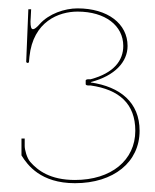

<svg xmlns="http://www.w3.org/2000/svg" viewBox="-20 -884 360 447"><path d="M160.5 -864.5C130.5 -864.5 93.5 -852 72 -827.5C65.5 -820 60 -816 57 -816C52.5 -816 51 -822 51 -834C51 -838 52 -845.5 52.5 -862.5H46L41 -740.5C41 -739 42.5 -737.5 44.5 -737.5C46.5 -737.5 47.5 -739 47.5 -740.5L48.5 -751.5C57 -834.5 117.5 -857 160.5 -857C225 -857 267 -824.5 267 -777C267 -743.5 245.5 -714 191 -699.5H186C181.5 -699.5 179.5 -698 179.5 -696.5V-688C179.5 -686.5 181.5 -685 186 -685H191C257.5 -675.5 295 -642.5 295 -579.5C295 -511 239 -465 154.5 -465C97 -465 68 -487 50.5 -507C42.5 -516 37.5 -535.5 37.5 -544V-561.5H30V-523C30 -522.5 30 -522 30.5 -521.5C44 -500 74.5 -457.5 154.5 -457.5C244.5 -457.5 305 -506.5 305 -579.5C305 -646 259.5 -682 191.5 -692V-693C247.5 -707.5 277 -740 277 -777C277 -829 230.5 -864.5 160.5 -864.5Z"/></svg>

Font: ZnikomitSC
Style: Regular
Weight: 100
Designer: gluk
Foundry: gluk
Version: Version 0.55